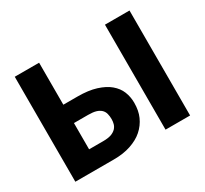

<svg xmlns="http://www.w3.org/2000/svg" viewBox="-147 -942 1231 1154"><g transform="rotate(-30 468.5 -364.5)"><path d="M239.3 -127.4H337.4Q370.6 -127.4 392.6 -134.8Q412.1 -141.6 426.3 -155.3Q438.5 -168.5 442.9 -184.1Q447.3 -200.2 447.3 -217.3Q447.3 -236.8 442.9 -254.4Q439 -271 426.3 -284.2Q412.1 -297.4 392.6 -303.2Q371.6 -309.6 337.4 -309.6H239.3ZM239.3 -437H337.4Q413.1 -437 465.8 -420.4Q519.5 -403.3 551.3 -376.5Q585.4 -347.7 599.6 -312Q614.3 -275.4 614.3 -234.4Q614.3 -179.7 596.2 -139.2Q577.1 -96.2 541.5 -64.9Q507.3 -34.7 454.6 -17.1Q403.8 0 337.4 0H70.3V-728.5H239.3ZM866.7 -728.5V0H696.3V-728.5Z"/></g></svg>

Font: Lato-ExtraBold
Style: Regular
Weight: 500
Designer: Lukasz Dziedzic with Adam Twardoch and Botio Nikoltchev
Foundry: tyPoland Lukasz Dziedzic
Version: ""